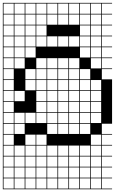

<svg xmlns="http://www.w3.org/2000/svg" viewBox="-20 -1025 809 1352"><path d="M0 307.7V-1004.8H769.2V-1000H697.1V-927.9H769.2V-923.1H697.1V-851H769.2V-846.2H697.1V-774H769.2V-769.2H697.1V-697.1H769.2V-692.3H697.1V-620.2H769.2V-615.4H697.1V-543.3H769.2V-538.5H697.1V-466.3H769.2V-153.8H697.1V-81.7H769.2V-76.9H697.1V-4.8H769.2V0H697.1V72.1H769.2V76.9H697.1V149H769.2V153.8H697.1V226H769.2V230.8H697.1V302.9H769.2V307.7ZM620.2 -927.9H692.3V-1000H620.2ZM312.5 -927.9H384.6V-1000H312.5ZM235.6 -927.9H307.7V-1000H235.6ZM389.4 -927.9H461.5V-1000H389.4ZM158.7 -927.9H230.8V-1000H158.7ZM466.3 -927.9H538.5V-1000H466.3ZM81.7 -927.9H153.8V-1000H81.7ZM543.3 -927.9H615.4V-1000H543.3ZM4.8 -927.9H76.9V-1000H4.8ZM466.3 -851H538.5V-923.1H466.3ZM389.4 -851H461.5V-923.1H389.4ZM158.7 -851H230.8V-923.1H158.7ZM4.8 -851H76.9V-923.1H4.8ZM235.6 -851H307.7V-923.1H235.6ZM543.3 -851H615.4V-923.1H543.3ZM81.7 -851H153.8V-923.1H81.7ZM312.5 -851H384.6V-923.1H312.5ZM620.2 -851H692.3V-923.1H620.2ZM81.7 -774H153.8V-846.2H81.7ZM158.7 -774H230.8V-846.2H158.7ZM4.8 -774H76.9V-846.2H4.8ZM235.6 -774H307.7V-846.2H235.6ZM543.3 -774H615.4V-846.2H543.3ZM620.2 -774H692.3V-846.2H620.2ZM158.7 -697.1H230.8V-769.2H158.7ZM81.7 -697.1H153.8V-769.2H81.7ZM543.3 -697.1H615.4V-769.2H543.3ZM312.5 -697.1H384.6V-769.2H312.5ZM235.6 -697.1H307.7V-769.2H235.6ZM466.3 -697.1H538.5V-769.2H466.3ZM389.4 -697.1H461.5V-769.2H389.4ZM4.8 -697.1H76.9V-769.2H4.8ZM620.2 -697.1H692.3V-769.2H620.2ZM81.7 -620.2H153.8V-692.3H81.7ZM543.3 -620.2H615.4V-692.3H543.3ZM158.7 -620.2H230.8V-692.3H158.7ZM4.8 -620.2H76.9V-692.3H4.8ZM620.2 -620.2H692.3V-692.3H620.2ZM81.7 -543.3H153.8V-615.4H81.7ZM312.5 -543.3H384.6V-615.4H312.5ZM620.2 -543.3H692.3V-615.4H620.2ZM466.3 -543.3H538.5V-615.4H466.3ZM235.6 -543.3H307.7V-615.4H235.6ZM389.4 -543.3H461.5V-615.4H389.4ZM4.8 -543.3H76.9V-615.4H4.8ZM4.8 -466.3H76.9V-538.5H4.8ZM466.3 -466.3H538.5V-538.5H466.3ZM158.7 -466.3H230.8V-538.5H158.7ZM235.6 -466.3H307.7V-538.5H235.6ZM389.4 -466.3H461.5V-538.5H389.4ZM543.3 -466.3H615.4V-538.5H543.3ZM312.5 -466.3H384.6V-538.5H312.5ZM466.3 -389.4H538.5V-461.5H466.3ZM235.6 -389.4H307.7V-461.5H235.6ZM158.7 -389.4H230.8V-461.5H158.7ZM4.8 -389.4H76.9V-461.5H4.8ZM543.3 -389.4H615.4V-461.5H543.3ZM620.2 -389.4H692.3V-461.5H620.2ZM389.4 -389.4H461.5V-461.5H389.4ZM312.5 -389.4H384.6V-461.5H312.5ZM466.3 -312.5H538.5V-384.6H466.3ZM235.6 -312.5H307.7V-384.6H235.6ZM543.3 -312.5H615.4V-384.6H543.3ZM389.4 -312.5H461.5V-384.6H389.4ZM81.7 -312.5H153.8V-384.6H81.7ZM620.2 -312.5H692.3V-384.6H620.2ZM4.8 -312.5H76.9V-384.6H4.8ZM312.5 -312.5H384.6V-384.6H312.5ZM312.5 -235.6H384.6V-307.7H312.5ZM4.8 -235.6H76.9V-307.7H4.8ZM620.2 -235.6H692.3V-307.7H620.2ZM389.4 -235.6H461.5V-307.7H389.4ZM543.3 -235.6H615.4V-307.7H543.3ZM235.6 -235.6H307.7V-307.7H235.6ZM466.3 -235.6H538.5V-307.7H466.3ZM312.5 -158.7H384.6V-230.8H312.5ZM4.8 -158.7H76.9V-230.8H4.8ZM620.2 -158.7H692.3V-230.8H620.2ZM389.4 -158.7H461.5V-230.8H389.4ZM81.7 -158.7H153.8V-230.8H81.7ZM235.6 -158.7H307.7V-230.8H235.6ZM543.3 -158.7H615.4V-230.8H543.3ZM158.7 -158.7H230.8V-230.8H158.7ZM466.3 -158.7H538.5V-230.8H466.3ZM312.5 -81.7H384.6V-153.8H312.5ZM4.8 -81.7H76.9V-153.8H4.8ZM389.4 -81.7H461.5V-153.8H389.4ZM81.7 -81.7H153.8V-153.8H81.7ZM543.3 -81.7H615.4V-153.8H543.3ZM466.3 -81.7H538.5V-153.8H466.3ZM76.9 -76.9H4.8V-4.8H76.9ZM620.2 -4.8H692.3V-76.9H620.2ZM158.7 -4.8H230.8V-76.9H158.7ZM235.6 -4.8H307.7V-76.9H235.6ZM4.8 72.1H76.9V0H4.8ZM312.5 72.1H384.6V0H312.5ZM389.4 72.1H461.5V0H389.4ZM620.2 72.1H692.3V0H620.2ZM81.7 72.1H153.8V0H81.7ZM158.7 72.1H230.8V0H158.7ZM466.3 72.1H538.5V0H466.3ZM235.6 72.1H307.7V0H235.6ZM543.3 72.1H615.4V0H543.3ZM543.3 149H615.4V76.9H543.3ZM312.5 149H384.6V76.9H312.5ZM81.7 149H153.8V76.9H81.7ZM620.2 149H692.3V76.9H620.2ZM235.6 149H307.7V76.9H235.6ZM389.4 149H461.5V76.9H389.4ZM466.3 149H538.5V76.9H466.3ZM4.8 149H76.9V76.9H4.8ZM158.7 149H230.8V76.9H158.7ZM543.3 226H615.4V153.8H543.3ZM158.7 226H230.8V153.8H158.7ZM312.5 226H384.6V153.8H312.5ZM81.7 226H153.8V153.8H81.7ZM620.2 226H692.3V153.8H620.2ZM235.6 226H307.7V153.8H235.6ZM389.4 226H461.5V153.8H389.4ZM466.3 226H538.5V153.8H466.3ZM4.8 226H76.9V153.8H4.8ZM543.3 302.9H615.4V230.8H543.3ZM312.5 302.9H384.6V230.8H312.5ZM158.7 302.9H230.8V230.8H158.7ZM466.3 302.9H538.5V230.8H466.3ZM81.7 302.9H153.8V230.8H81.7ZM620.2 302.9H692.3V230.8H620.2ZM235.6 302.9H307.7V230.8H235.6ZM389.4 302.9H461.5V230.8H389.4ZM4.8 302.9H76.9V230.8H4.8Z"/></svg>

Font: Jacquarda Bastarda 9 Charted
Style: Regular
Weight: 400
Designer: Sarah Cadigan-Fried
Version: Version 1.000; ttfautohint (v1.8.4.7-5d5b)